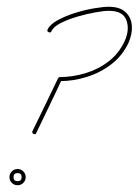

<svg xmlns="http://www.w3.org/2000/svg" viewBox="-20 -530 410 568"><path d="M121 -443Q128 -458 151 -470.5Q174 -483 203 -492Q232 -501 259 -505.5Q286 -510 302 -510Q334 -510 351 -494.5Q368 -479 370 -454.5Q372 -430 360 -403Q342 -365 309.5 -340Q277 -315 237 -302.5Q197 -290 157 -290Q156 -290 159 -292Q163 -294 162 -293Q144 -254 125 -215Q106 -176 87 -136Q85 -131 79 -134Q74 -136 76 -142Q95 -181 114 -220Q133 -259 152 -299Q152 -299 154 -301Q156 -302 157 -302Q195 -302 233 -313.5Q271 -325 301.5 -348.5Q332 -372 349 -409Q364 -442 354 -470Q344 -498 302 -498Q288 -498 262.5 -493.5Q237 -489 209.5 -481Q182 -473 160 -462Q138 -451 132 -437Q129 -432 124 -435Q118 -437 121 -443ZM32 -18Q20 -18 20 -6Q20 6 32 6Q44 6 44 -6Q44 -18 32 -18ZM32 -30Q42 -30 49 -23Q56 -16 56 -6Q56 4 49 11Q42 18 32 18Q22 18 15 11Q8 4 8 -6Q8 -16 15 -23Q22 -30 32 -30Z"/></svg>

Font: FRB American Cursive Guidelines Thin
Style: Italic
Weight: 100
Italic angle: -25°
Version: Version 2.0;Modular Font Editor K font №1